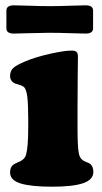

<svg xmlns="http://www.w3.org/2000/svg" viewBox="-20 -684 382 717"><path d="M160.6 -561.5Q132.8 -561.5 90.8 -560.1Q48.8 -558.6 31.7 -558.6Q3.9 -558.6 3.9 -578.1V-644.5Q3.9 -664.1 31.7 -664.1Q48.8 -664.1 90.8 -662.6Q132.8 -661.1 160.6 -661.1H170.9Q200.2 -661.1 241.5 -662.6Q282.7 -664.1 299.8 -664.1Q327.6 -664.1 327.6 -644.5V-578.1Q327.6 -558.6 299.8 -558.6Q282.7 -558.6 241.5 -560.1Q200.2 -561.5 170.9 -561.5ZM85.4 -208V-237.8Q85.4 -293 82 -322.3Q78.6 -351.6 68.4 -359.9Q61 -365.2 48.1 -368.7Q35.2 -372.1 32.2 -374Q17.6 -383.3 17.6 -399.4Q17.6 -418.9 29.3 -429.9Q41 -440.9 76.2 -455.6Q110.8 -470.2 165 -482.7Q219.2 -495.1 247.6 -495.1Q260.7 -495.1 265.9 -490.2Q271 -485.4 271 -472.2Q271 -464.8 270.3 -411.9Q269.5 -358.9 269.5 -282.2V-210.4Q269.5 -131.8 274.4 -111.3Q277.8 -92.3 291 -84.5Q295.4 -81.5 303.7 -78.4Q312 -75.2 316.4 -72.3Q328.6 -62.5 328.6 -42Q328.6 -12.7 290.3 0.2Q252 13.2 174.8 13.2Q95.7 13.2 56.6 1Q17.6 -11.2 17.6 -40Q17.6 -59.6 29.3 -68.4Q33.7 -72.3 44.2 -76.7Q54.7 -81.1 57.1 -82.5Q72.8 -91.3 77.1 -105.5Q85.4 -133.8 85.4 -208Z"/></svg>

Font: Cooper* ExtraBold
Style: Regular
Weight: 800
Designer: Owen Earl
Foundry: indestructible type*
Version: Version 0.001